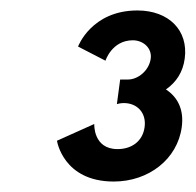

<svg xmlns="http://www.w3.org/2000/svg" viewBox="-20 -860 374 367"><path d="M181.6 -744C181.6 -744 193.9 -783 233.9 -783C253.9 -783 270.8 -768 268.1 -748C265 -725 243.7 -708 224.7 -708H209.7L203.4 -661C203.4 -661 209.6 -663 216.6 -663C242.6 -663 260.1 -644 256.4 -617C252.8 -590 231.7 -575 204.7 -575C157.7 -575 160.2 -623 160.2 -623L88.9 -591C88.9 -591 100.4 -513 197.4 -513C264.4 -513 319.2 -556 327.4 -617C331.9 -650 320.1 -674 297.2 -689C317 -703 329.6 -722 333.1 -748C340.4 -802 302.6 -840 242.6 -840C154.6 -840 129.2 -771 129.2 -771Z"/></svg>

Font: Hussar Techniczny
Style: Bold 
Weight: 700
Foundry: Cannot Into Space Fonts
Version: Version 0.77